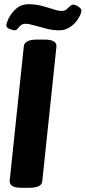

<svg xmlns="http://www.w3.org/2000/svg" viewBox="-20 -890 407 912"><path d="M82 2Q23 2 26 -32L93 -669Q96 -702 156 -702H191Q251 -702 248 -668L181 -31Q180 -14 164.5 -6Q149 2 117 2ZM50 -746Q43 -746 26.5 -752Q10 -758 10 -769Q10 -774 13.5 -784.5Q17 -795 21 -803Q37 -833 60 -851.5Q83 -870 115 -870Q149 -870 179 -862Q209 -854 233 -846Q257 -838 273 -838Q287 -838 296 -845.5Q305 -853 312.5 -860.5Q320 -868 327 -868Q338 -868 352.5 -858.5Q367 -849 367 -838Q367 -836 364.5 -828Q362 -820 356 -809Q342 -782 316.5 -764Q291 -746 264 -746Q231 -746 199.5 -754Q168 -762 142.5 -769.5Q117 -777 101 -777Q87 -777 78.5 -769.5Q70 -762 64 -754Q58 -746 50 -746Z"/></svg>

Font: Asap Condensed
Style: Bold Italic
Weight: 700
Width: 3
Italic angle: -6°
Designer: Pablo Cosgaya
Foundry: Omnibus-Type
Version: Version 3.001; ttfautohint (v1.8.4.7-5d5b)